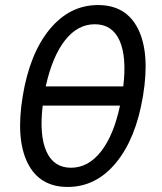

<svg xmlns="http://www.w3.org/2000/svg" viewBox="-20 -730 640 760"><path d="M439 -85.5Q360 10 248 10Q136 10 89 -85.5Q42 -181 70 -350Q98 -519 177 -614.5Q256 -710 368 -710Q480 -710 527 -614.5Q574 -519 546 -350Q518 -181 439 -85.5ZM455 -312H149Q135 -194 164 -130Q193 -66 261 -66Q329 -66 379.5 -130Q430 -194 455 -312ZM355 -634Q287 -634 237 -570Q187 -506 161 -388H468Q482 -506 453 -570Q424 -634 355 -634Z"/></svg>

Font: CommitMono
Style: Italic
Weight: 400
Monospace: yes
Designer: Eigil Nikolajsen
Foundry: Eigil Nikolajsen
Version: Version 1.143